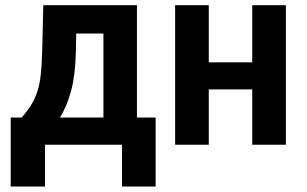

<svg xmlns="http://www.w3.org/2000/svg" viewBox="-20 -548 1161 727"><path d="M144 -528.3H271L267.1 -347.7Q265.1 -264.2 249.3 -204.3Q233.4 -144.5 207.3 -104Q181.2 -63.5 147.7 -38.3Q114.3 -13.2 77.1 0H47.9L47.4 -102.1L62 -103Q84 -127.9 98.6 -151.6Q113.3 -175.3 121.8 -202.6Q130.4 -230 134.3 -265.1Q138.2 -300.3 139.6 -347.7ZM177.2 -528.3H498.5V0H371.6V-420.9H177.2ZM20.5 -103H569.3V158.2H441.9V0H150.4V158.2H20.5Z M973.6 -312V-209.5H731V-312ZM770.5 -528.3V0H643.1V-528.3ZM1062.5 -528.3V0H935.1V-528.3Z"/></svg>

Font: Roboto SemiCondensed SemiBold
Style: Regular
Weight: 600
Width: 4
Designer: Christian Robertson
Foundry: Google
Version: Version 3.009; 2024